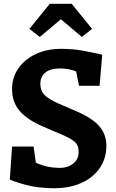

<svg xmlns="http://www.w3.org/2000/svg" viewBox="-20 -988 617 1018"><path d="M32 -36 44 -211H158L170 -126Q190 -115 223.5 -106.5Q257 -98 300 -98Q339 -98 368 -120.5Q397 -143 397 -183Q397 -215 380 -232.5Q363 -250 318 -270L206 -318Q125 -353 84.5 -399.5Q44 -446 44 -517Q44 -576 76.5 -624Q109 -672 168 -700.5Q227 -729 304 -729Q364 -729 412.5 -720.5Q461 -712 522 -698L508 -533H399L384 -609Q369 -616 345.5 -620.5Q322 -625 300 -625Q247 -625 220.5 -603.5Q194 -582 194 -543Q194 -507 215.5 -485Q237 -463 288 -440L392 -395Q473 -359 508.5 -316.5Q544 -274 544 -215Q544 -148 509 -97Q474 -46 411.5 -18Q349 10 267 10Q187 10 124.5 -6Q62 -22 32 -36ZM414 -792 303 -886 191 -792 136 -835 244 -968H360L468 -835Z"/></svg>

Font: Enriqueta
Style: Bold
Weight: 700
Designer: Viviana Monsalve, Gustavo Ibarra
Foundry: 72Puntos
Version: Version 2.000